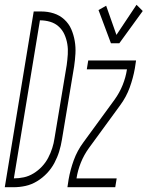

<svg xmlns="http://www.w3.org/2000/svg" viewBox="-57 -783 617 803"><path d="M-37 0 84 -735H116Q143 -735 168 -727Q193 -719 212 -701.5Q231 -684 241 -661Q251 -638 255.5 -612Q260 -586 258.5 -559Q257 -532 253 -505L202 -199Q198 -174 190.5 -149.5Q183 -125 170.5 -101.5Q158 -78 139.5 -58.5Q121 -39 98 -25Q75 -11 50 -5.5Q25 0 0 0ZM1 -37Q22 -37 43 -41.5Q64 -46 83.5 -58Q103 -70 118.5 -86.5Q134 -103 144.5 -123Q155 -143 161.5 -163.5Q168 -184 171 -205L222 -511Q225 -533 226.5 -555.5Q228 -578 224.5 -599Q221 -620 212.5 -639Q204 -658 188.5 -672Q173 -686 152.5 -692Q132 -698 110 -698L1 -37ZM407 -602 355 -741 387 -759 430 -637 514 -763 540 -737 442 -602ZM225 0 230 -33Q237 -73 251.5 -113Q266 -153 292 -188L422 -366Q443 -395 456 -427.5Q469 -460 474 -493H306L312 -530H512L507 -497Q500 -457 485.5 -417Q471 -377 445 -342L315 -164Q294 -135 281 -102.5Q268 -70 263 -37H431L425 0Z"/></svg>

Font: Iosevka Curly XLtObl
Style: Regular
Weight: 200
Italic angle: -9°
Monospace: yes
Designer: Belleve Invis
Foundry: Belleve Invis
Version: Version 11.1.0; ttfautohint (v1.8.3)